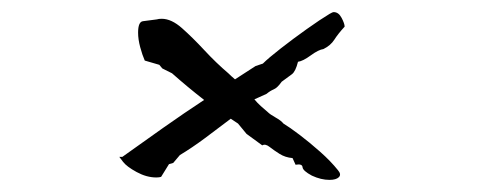

<svg xmlns="http://www.w3.org/2000/svg" viewBox="-20 -360 790 317"><path d="M246 -68Q243 -67 238 -67Q222 -67 205.5 -76Q189 -85 183 -93L177 -101H182Q214 -124 249.5 -149Q285 -174 317 -195Q290 -216 264 -239L248 -247L243 -253L219 -260Q215 -269 211.5 -282Q208 -295 208 -306Q208 -324 216 -325L239 -328Q242 -329 247 -329Q263 -329 280.5 -313.5Q298 -298 317.5 -277Q337 -256 357 -239Q362 -234 368 -229L402 -251L414 -255Q423 -264 443.5 -280Q464 -296 486.5 -312Q509 -328 524 -337Q529 -340 531 -340Q539 -340 544 -330.5Q549 -321 549 -316Q538 -304 532 -294.5Q526 -285 514 -279Q506 -278 493 -268.5Q480 -259 472 -258Q468 -242 462 -237.5Q456 -233 445 -225Q438 -215 432 -212.5Q426 -210 420 -205L400 -196Q405 -190 410.5 -185Q416 -180 422 -175Q426 -171 435 -166Q444 -161 448 -156Q458 -150 474.5 -137.5Q491 -125 508.5 -109.5Q526 -94 538 -79Q544 -72 539.5 -67.5Q535 -63 524 -63Q510 -63 495 -70Q480 -78 479.5 -84Q479 -90 468 -88L463 -99Q451 -100 441.5 -106Q432 -112 425 -117.5Q418 -123 413 -120L387 -139L373 -156Q367 -160 361 -164Q340 -148 318.5 -132Q297 -116 277 -104L266 -91L259 -89Z"/></svg>

Font: Kolker Brush
Style: Regular
Weight: 400
Designer: Robert E. Leuschke
Foundry: Robert E. Leuschke
Version: Version 1.010; ttfautohint (v1.8.3)